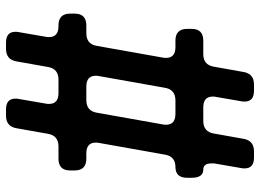

<svg xmlns="http://www.w3.org/2000/svg" viewBox="-136 -674 886 655"><g transform="rotate(-90 307.5 -347.0)"><path d="M60 44Q60 76 97 76H118Q155 76 161 40L179 -61Q185 -97 222 -97H268Q305 -97 305 -65Q305 -57 304 -54L289 33Q288 36 288 44Q288 76 325 76H346Q383 76 389 40L407 -61Q413 -97 450 -97H496Q536 -97 536 -137V-152Q536 -192 496 -192H474Q437 -192 437 -224Q437 -232 438 -235L478 -460Q484 -496 521 -496H548Q588 -496 588 -536V-551Q588 -591 548 -591H545Q508 -591 508 -623Q508 -631 509 -634L525 -727Q526 -730 526 -738Q526 -770 489 -770H468Q431 -770 425 -734L406 -627Q400 -591 363 -591H317Q280 -591 280 -623Q280 -631 281 -634L297 -727Q298 -730 298 -738Q298 -770 261 -770H240Q203 -770 197 -734L178 -627Q172 -591 135 -591H93Q53 -591 53 -551V-536Q53 -496 93 -496H111Q148 -496 148 -464Q148 -456 147 -453L107 -228Q101 -192 65 -192Q28 -192 28 -152V-137Q28 -97 56 -97Q77 -97 77 -69Q77 -65 77 -61Q77 -57 76 -54L61 33Q60 36 60 44ZM209 -224Q209 -232 210 -235L250 -460Q256 -496 293 -496H339Q376 -496 376 -464Q376 -456 375 -453L335 -228Q329 -192 292 -192H246Q209 -192 209 -224Z"/></g></svg>

Font: WD-XL Lubrifont TC
Style: Regular
Weight: 400
Designer: [WD-XL Lubrifont] Copyright 2020-2022 (c) NightFurySL2001, Skr-ZERO; [ZCOOL QingKe HuangYou] Copyright 2018-2022 (c) The
Version: Version 2.001;hotconv 1.1.1;makeotfexe 2.6.0